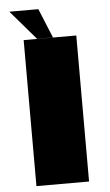

<svg xmlns="http://www.w3.org/2000/svg" viewBox="-57 -868 519 905"><g transform="rotate(-5 202.5 -415.0)"><path d="M78.1 -690.9H327.1V0H78.1ZM22.5 -830.1H159.7L216.8 -691.4H141.6Z"/></g></svg>

Font: Limelight
Style: Regular
Weight: 400
Designer: Nicole Fally
Foundry: Nicole Fally
Version: Version 1.002